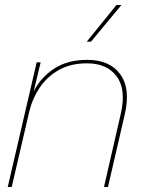

<svg xmlns="http://www.w3.org/2000/svg" viewBox="-20 -750 572 770"><path d="M11 0 127 -500H143L115 -383Q142 -438 196 -474Q250 -510 330 -510Q420 -510 462 -452.5Q504 -395 481 -294L413 0H397L464 -292Q487 -391 448 -443.5Q409 -496 329 -496Q263 -496 215.5 -469Q168 -442 138.5 -397.5Q109 -353 97 -301L27 0ZM447 -730H467L345 -583H328Z"/></svg>

Font: Prodigy Sans Thin
Style: Italic
Weight: 100
Italic angle: -13°
Designer: Wei Huang
Foundry: Wei Huang
Version: Version 1.003; ttfautohint (v1.8.3)